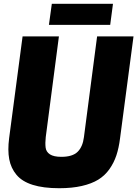

<svg xmlns="http://www.w3.org/2000/svg" viewBox="-20 -970 718 1004"><path d="M235.8 -839.8 251 -950.2H570.8L556.2 -839.8ZM290 14.2Q206.5 14.2 150.9 -3.4Q95.2 -21 66.2 -55.9Q37.1 -90.8 28.3 -137.5Q19.5 -184.1 27.8 -248L98.1 -779.8H288.1L219.2 -252.9Q215.8 -221.7 218.5 -198.7Q221.2 -175.8 241.2 -162.8Q261.2 -149.9 300.8 -149.9Q359.4 -149.9 386 -176.3Q412.6 -202.6 418.9 -252.9L487.8 -779.8H678.2L607.9 -248Q601.6 -196.8 588.6 -157.7Q575.7 -118.7 552 -85.2Q528.3 -51.8 493.7 -30.5Q459 -9.3 408 2.4Q356.9 14.2 290 14.2Z"/></svg>

Font: Cooper Hewitt
Style: Heavy Italic
Weight: 714
Designer: Village Type and Design LLC
Foundry: Cooper Hewitt Smithsonian Design Museum
Version: 1.000